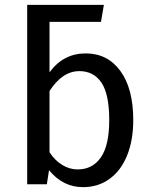

<svg xmlns="http://www.w3.org/2000/svg" viewBox="-20 -759 626 791"><path d="M529 -264Q529 -182 504 -119.5Q479 -57 432 -22.5Q385 12 322 12Q239 12 182 -58L173 0H92V-739H408L396 -669H184V-461Q241 -539 333 -539Q423 -539 476 -466.5Q529 -394 529 -264ZM430 -264Q430 -371 398 -418.5Q366 -466 307 -466Q237 -466 184 -384V-132Q205 -99 235.5 -80Q266 -61 300 -61Q361 -61 395.5 -110.5Q430 -160 430 -264Z"/></svg>

Font: Fira Sans
Style: Regular
Weight: 400
Designer: bBox Type GmbH & Carrois Corporate GbR & Edenspiekermann AG
Foundry: bBox Type GmbH & Carrois Corporate GbR & Edenspiekermann AG
Version: Version 4.301